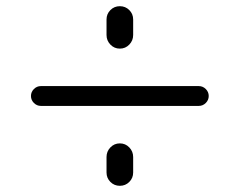

<svg xmlns="http://www.w3.org/2000/svg" viewBox="-20 -600 774 620"><path d="M410 -43Q410 -25 397.5 -12.5Q385 0 367 0Q349 0 336.5 -12.5Q324 -25 324 -43V-93Q324 -111 336.5 -124Q349 -137 367 -137Q385 -137 397.5 -124Q410 -111 410 -93ZM324 -537Q324 -555 336.5 -567.5Q349 -580 367 -580Q385 -580 397.5 -567.5Q410 -555 410 -537V-487Q410 -469 397.5 -456Q385 -443 367 -443Q349 -443 336.5 -456Q324 -469 324 -487ZM112 -258Q99 -258 89.5 -267.5Q80 -277 80 -290Q80 -303 89.5 -312.5Q99 -322 112 -322H622Q635 -322 644.5 -312.5Q654 -303 654 -290Q654 -277 644.5 -267.5Q635 -258 622 -258Z"/></svg>

Font: Rounded Mplus 1c
Style: Regular
Weight: 400
Version: Version 1.059.20150529